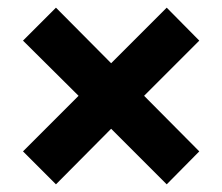

<svg xmlns="http://www.w3.org/2000/svg" viewBox="-20 -537 580 501"><path d="M40 -142 185 -287 40 -431 126 -517 270 -372 415 -517 500 -431 356 -287 500 -142 415 -56 270 -201 126 -56Z"/></svg>

Font: Geist
Style: Bold
Weight: 400
Designer: Basement.studio, Andrés Briganti, Mateo Zaragoza
Foundry: Basement.studio, Vercel, Andrés Briganti, Guido Ferreyra, Mateo Zaragoza
Version: Version 1.401